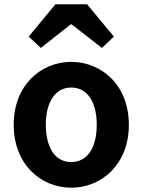

<svg xmlns="http://www.w3.org/2000/svg" viewBox="-20 -863 666 897"><path d="M500 -497C450 -547 383 -574 313 -574C172 -574 44 -466 44 -280C44 -94 172 14 313 14C383 14 450 -13 500 -63C550 -114 582 -187 582 -280C582 -373 550 -447 500 -497ZM225 -406C245 -437 275 -454 313 -454C389 -454 432 -385 432 -280C432 -174 389 -106 313 -106C275 -106 245 -123 225 -153C205 -184 194 -227 194 -280C194 -333 205 -376 225 -406ZM176 -767 114 -692 171 -639 310 -749H315L456 -639L512 -692L387 -843H313H239Z"/></svg>

Font: GenSekiGothic2 TW B
Style: Regular
Weight: 700
Version: Version 2.100;PS 2.1;hotconv 16.6.51;makeotf.lib2.5.65220 DE